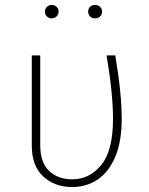

<svg xmlns="http://www.w3.org/2000/svg" viewBox="-20 -743 599 773"><path d="M470 -264Q470 -172 443.5 -110.5Q417 -49 372 -19.5Q327 10 271 10Q199 10 153.5 -33Q108 -76 108 -156V-520H142V-158Q142 -89 177.5 -55Q213 -21 271 -21Q340 -21 387.5 -78.5Q435 -136 435 -265Q435 -366 409 -520H444Q470 -368 470 -264ZM216 -696Q216 -685 208 -677Q200 -669 188 -669Q176 -669 168.5 -677Q161 -685 161 -696Q161 -707 168.5 -715Q176 -723 188 -723Q200 -723 208 -715.5Q216 -708 216 -696ZM391 -696Q391 -685 383 -677Q375 -669 363 -669Q350 -669 342.5 -677Q335 -685 335 -696Q335 -708 342.5 -715.5Q350 -723 363 -723Q375 -723 383 -715.5Q391 -708 391 -696Z"/></svg>

Font: FiraGO UltraLight
Style: Regular
Weight: 200
Designer: bBox Type
Foundry: bBox Type GmbH
Version: Version 1.001